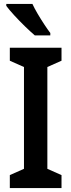

<svg xmlns="http://www.w3.org/2000/svg" viewBox="-20 -957 363 977"><path d="M293 0H30V-66L102 -98V-616L30 -648V-714H293V-648L221 -616V-98L293 -66ZM145 -937Q155 -915 171.5 -887Q188 -859 205.5 -832.5Q223 -806 236 -789V-777H157Q137 -794 108 -822Q79 -850 52.5 -879Q26 -908 12 -927V-937Z"/></svg>

Font: Noto Sans Gurmukhi Condensed SemiBold
Style: Regular
Weight: 600
Width: 3
Designer: Jelle Bosma - Monotype Design Team
Foundry: Monotype Imaging Inc.
Version: Version 2.004; ttfautohint (v1.8.4.7-5d5b)